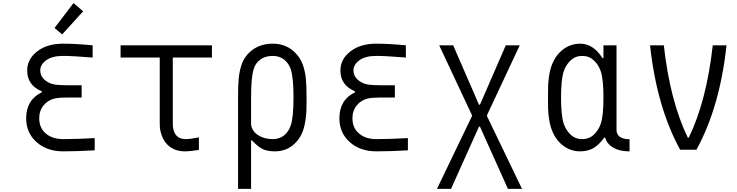

<svg xmlns="http://www.w3.org/2000/svg" viewBox="-20 -956 4707 1226"><path d="M449.2 -936.2 511.1 -884.1 377 -736.3 328.1 -777.3ZM246.7 -366.5V-373Q153.6 -411.5 153.6 -505.9Q153.6 -578.1 217.1 -627.6Q280.6 -677.1 382.2 -677.1Q460.3 -677.1 571.6 -666.7V-588.5Q445.3 -599 382.2 -599Q313.2 -599 275.1 -571.3Q237 -543.6 237 -505.9Q237 -472 262.7 -448.2Q288.4 -424.5 324.2 -417.3Q354.2 -411.5 410.8 -411.5H501.3V-333.3H411.5Q358.1 -333.3 331.4 -327.5Q286.5 -317.7 258.5 -283.5Q230.5 -249.3 230.5 -200.5Q230.5 -139.3 272.5 -103.5Q314.5 -67.7 382.8 -67.7Q468.8 -67.7 584.6 -74.2V3.9Q472 10.4 382.8 10.4Q279.9 10.4 213.5 -48.5Q147.1 -107.4 147.1 -200.5Q147.1 -318.4 246.7 -366.5Z M1333.3 -666.7V-588.5H1083.3Q1083.3 -588.5 1083.3 -181.6Q1083.3 -161.5 1084 -150.4Q1084.6 -139.3 1088.9 -123.7Q1093.1 -108.1 1101.6 -96.4Q1123 -67.7 1166.7 -67.7Q1193.4 -67.7 1250 -78.8V1.3Q1194 10.4 1160.2 10.4Q1090.5 10.4 1047.5 -33.9Q1025.4 -56.6 1014.3 -86.9Q1003.3 -117.2 1001.6 -135.1Q1000 -153 1000 -181.6V-588.5H750V-666.7Z M1721.4 -599Q1675.1 -599 1642.9 -576.2Q1610.7 -553.4 1599.6 -513.7Q1583.3 -462.9 1583.3 -333.3V-159.5Q1590.5 -116.5 1629.2 -92.1Q1668 -67.7 1721.4 -67.7Q1763 -67.7 1792.3 -90.2Q1821.6 -112.6 1835.9 -153Q1854.2 -205.7 1854.2 -333.3Q1854.2 -460.9 1836.6 -513.7Q1822.9 -553.4 1793.3 -576.2Q1763.7 -599 1721.4 -599ZM1721.4 -677.1Q1792.3 -677.1 1842.8 -638.7Q1893.2 -600.3 1914.7 -539.7Q1929 -497.4 1933.3 -451.2Q1937.5 -404.9 1937.5 -333.3Q1937.5 -282.6 1936.8 -256.2Q1936.2 -229.8 1931.3 -193Q1926.4 -156.2 1916.7 -127Q1896.5 -66.4 1849 -28Q1801.4 10.4 1734.4 10.4Q1683.6 10.4 1653 -6.2Q1622.4 -22.8 1589.8 -59.2H1583.3V250H1500V-333.3Q1500 -404.9 1503.9 -451.2Q1507.8 -497.4 1521.5 -539.7Q1541 -600.3 1593.8 -638.7Q1646.5 -677.1 1721.4 -677.1Z M2246.7 -366.5V-373Q2153.6 -411.5 2153.6 -505.9Q2153.6 -578.1 2217.1 -627.6Q2280.6 -677.1 2382.2 -677.1Q2460.3 -677.1 2571.6 -666.7V-588.5Q2445.3 -599 2382.2 -599Q2313.2 -599 2275.1 -571.3Q2237 -543.6 2237 -505.9Q2237 -472 2262.7 -448.2Q2288.4 -424.5 2324.2 -417.3Q2354.2 -411.5 2410.8 -411.5H2501.3V-333.3H2411.5Q2358.1 -333.3 2331.4 -327.5Q2286.5 -317.7 2258.5 -283.5Q2230.5 -249.3 2230.5 -200.5Q2230.5 -139.3 2272.5 -103.5Q2314.5 -67.7 2382.8 -67.7Q2468.8 -67.7 2584.6 -74.2V3.9Q2472 10.4 2382.8 10.4Q2279.9 10.4 2213.5 -48.5Q2147.1 -107.4 2147.1 -200.5Q2147.1 -318.4 2246.7 -366.5Z M3038.4 -287.8H3044.9L3209.6 -666.7H3298.8L3089.8 -220.7V-214.2L3313.2 250H3223.3L3044.9 -147.1H3038.4L2860 250H2770.2L2993.5 -214.2V-220.7L2784.5 -666.7H2873.7Z M3837.9 -76.8Q3804.7 -30.6 3768.9 -10.1Q3733.1 10.4 3684.9 10.4Q3620.4 10.4 3570.3 -30.3Q3520.2 -71 3497.4 -143.9Q3488.9 -171.2 3484.7 -205.1Q3480.5 -238.9 3479.8 -262.7Q3479.2 -286.5 3479.2 -333.3Q3479.2 -380.2 3479.8 -404Q3480.5 -427.7 3484.7 -461.6Q3488.9 -495.4 3497.4 -522.8Q3520.2 -595.7 3570.3 -636.4Q3620.4 -677.1 3684.9 -677.1Q3768.2 -677.1 3826.8 -585.3H3833.3V-666.7H3916.7V-135.4Q3916.7 -123 3917.3 -116.9Q3918 -110.7 3922.2 -101.2Q3926.4 -91.8 3934.9 -84.6Q3957 -67.1 4000 -67.1V10.4Q3923.8 10.4 3880.9 -23.4Q3852.9 -44.9 3844.4 -76.8ZM3579.4 -500Q3562.5 -448.6 3562.5 -333.3Q3562.5 -218.1 3579.4 -166.7Q3593.7 -124.3 3624 -96Q3654.3 -67.7 3697.9 -67.7Q3741.5 -67.7 3771.8 -96Q3802.1 -124.3 3816.4 -166.7Q3833.3 -218.1 3833.3 -333.3Q3833.3 -448.6 3816.4 -500Q3802.1 -542.3 3771.8 -570.6Q3741.5 -599 3697.9 -599Q3654.3 -599 3624 -570.6Q3593.7 -542.3 3579.4 -500Z M4130.9 -666.7H4218.8Q4258.5 -310.5 4371.7 -77.5H4378.3Q4491.5 -310.5 4531.2 -666.7H4619.1Q4576.8 -273.4 4427.1 0H4322.9Q4173.2 -273.4 4130.9 -666.7Z"/></svg>

Font: Monoid
Style: Regular
Weight: 400
Width: 4
Monospace: yes
Designer: Andreas Larsen (@larsenwork)
Version: Version 0.61